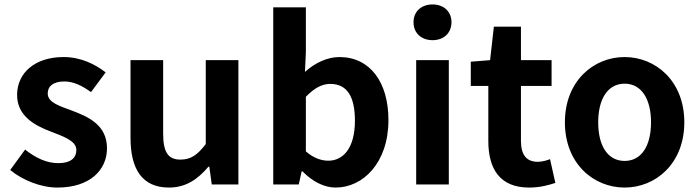

<svg xmlns="http://www.w3.org/2000/svg" viewBox="-20 -831 3147 865"><path d="M239 14C385 14 462 -65 462 -163C462 -267 380 -304 306 -332C247 -354 195 -369 195 -410C195 -442 219 -464 270 -464C311 -464 350 -445 390 -416L456 -505C410 -540 347 -574 266 -574C138 -574 57 -503 57 -403C57 -309 136 -266 207 -239C266 -216 324 -197 324 -155C324 -120 299 -96 243 -96C191 -96 143 -118 93 -157L26 -65C82 -19 164 14 239 14Z M741 14C817 14 871 -23 919 -80H923L934 0H1054V-560H907V-182C869 -132 839 -112 793 -112C739 -112 715 -143 715 -229V-560H568V-210C568 -70 620 14 741 14Z M1492 14C1615 14 1730 -97 1730 -290C1730 -461 1647 -574 1509 -574C1454 -574 1398 -547 1354 -507L1358 -597V-798H1211V0H1326L1339 -59H1343C1388 -12 1442 14 1492 14ZM1459 -107C1429 -107 1393 -118 1358 -149V-395C1396 -434 1430 -453 1468 -453C1545 -453 1579 -394 1579 -287C1579 -165 1527 -107 1459 -107Z M1929 -650C1979 -650 2014 -682 2014 -731C2014 -779 1979 -811 1929 -811C1878 -811 1843 -779 1843 -731C1843 -682 1878 -650 1929 -650ZM1855 0H2002V-560H1855Z M2364 14C2413 14 2452 3 2482 -7L2458 -114C2443 -108 2421 -102 2403 -102C2353 -102 2327 -132 2327 -196V-444H2465V-560H2327V-711H2205L2188 -560L2101 -553V-444H2180V-196C2180 -71 2231 14 2364 14Z M2794 14C2934 14 3063 -94 3063 -280C3063 -466 2934 -574 2794 -574C2654 -574 2525 -466 2525 -280C2525 -94 2654 14 2794 14ZM2794 -106C2718 -106 2675 -174 2675 -280C2675 -385 2718 -454 2794 -454C2870 -454 2913 -385 2913 -280C2913 -174 2870 -106 2794 -106Z"/></svg>

Font: Noto Sans JP
Style: Bold
Weight: 700
Designer: Ryoko NISHIZUKA  (kana, bopomofo & ideographs); Paul D. Hunt (Latin, Greek & Cyrillic); Sandoll Communications , Soo-you
Foundry: Adobe
Version: Version 2.002;hotconv 1.0.116;makeotfexe 2.5.65601